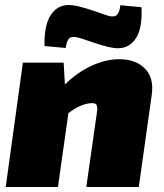

<svg xmlns="http://www.w3.org/2000/svg" viewBox="-20 -752 659 772"><path d="M244 -559 159 -567Q157 -649 183.5 -690.5Q210 -732 257 -732Q287 -732 351.5 -710Q416 -688 417 -688Q441 -682 451 -693Q461 -704 464 -731L549 -723Q553 -640 527 -599Q501 -558 454 -558Q423 -558 360 -579.5Q297 -601 290 -602Q266 -607 257 -596.5Q248 -586 244 -559ZM236 -500 241 -412Q289 -460 347 -487Q405 -514 460 -514Q525 -514 562.5 -476.5Q600 -439 590 -370L538 0H327L370 -302Q373 -323 367.5 -331Q362 -339 343 -337Q302 -333 255 -297L213 0H3L72 -500Z"/></svg>

Font: Exo 2.0 Black
Style: Italic
Weight: 900
Italic angle: -8°
Designer: Natanael Gama
Version: Version 1.001;PS 001.001;hotconv 1.0.70;makeotf.lib2.5.58329